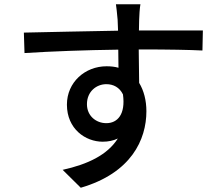

<svg xmlns="http://www.w3.org/2000/svg" viewBox="-20 -818 1040 901"><path d="M557 -375C570 -281 531 -240 479 -240C431 -240 388 -274 388 -329C388 -389 433 -423 479 -423C512 -423 541 -408 557 -375ZM92 -665 95 -569C219 -577 383 -583 535 -585L536 -500C519 -505 500 -507 480 -507C379 -507 294 -432 294 -327C294 -213 381 -153 462 -153C488 -153 512 -158 533 -168C484 -91 392 -47 274 -21L359 63C596 -6 667 -163 667 -296C667 -347 655 -393 633 -429L631 -586C777 -586 871 -584 930 -581L932 -675H632L633 -725C633 -739 636 -785 639 -798H524C526 -788 529 -757 532 -725L534 -674C391 -672 205 -667 92 -665Z"/></svg>

Font: Noto Sans TC Medium
Style: Regular
Weight: 500
Designer: Ryoko NISHIZUKA 西塚涼子 (kana, bopomofo & ideographs); Paul D. Hunt (Latin, Greek & Cyrillic); Sandoll Communications 산돌커뮤니
Foundry: Adobe
Version: Version 2.004;hotconv 1.0.118;makeotfexe 2.5.65603